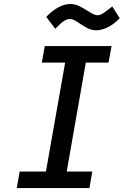

<svg xmlns="http://www.w3.org/2000/svg" viewBox="-20 -960 640 980"><path d="M80.5 -84.5H214.5L312.5 -640.5H193.5L208.5 -725H549.5L534 -640.5H418L320.5 -84.5H451L436.5 0H65.5ZM390 -838Q370.5 -851.5 359 -857.2Q347.5 -863 337.5 -863Q321.5 -863 305.5 -852.2Q289.5 -841.5 262 -813L216 -874Q280 -939.5 339.5 -939.5Q362 -939.5 381.5 -930.2Q401 -921 426.5 -905Q429.5 -903 441.2 -896Q453 -889 462 -885.5Q471 -882 477.5 -882Q490 -882 504 -890.8Q518 -899.5 541.5 -918L553 -927L591 -867Q562.5 -837 531 -821.2Q499.5 -805.5 471 -805.5Q450.5 -805.5 433.5 -813Q416.5 -820.5 390 -838Z"/></svg>

Font: JuliaMono MediumItalic
Style: Regular
Weight: 500
Italic angle: -9°
Monospace: yes
Designer: cormullion
Foundry: corm
Version: Version 0.049; ttfautohint (v1.8.4)